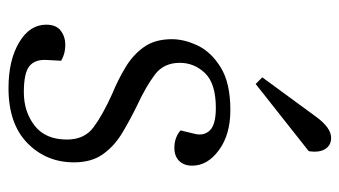

<svg xmlns="http://www.w3.org/2000/svg" viewBox="-198 -606 818 463"><g transform="rotate(90 211.5 -375.0)"><path d="M203 -23Q250 -23 283.5 -49Q317 -75 317 -127Q317 -169 287.5 -191Q258 -213 207 -236Q173 -250 143 -268Q113 -286 94 -312.5Q75 -339 75 -380Q75 -410 90.5 -442.5Q106 -475 143.5 -498Q181 -521 246 -521Q305 -521 342.5 -493.5Q380 -466 380 -429Q380 -409 368.5 -397.5Q357 -386 337 -386Q323 -386 312 -390.5Q301 -395 295 -401L303 -434Q309 -457 295 -471.5Q281 -486 241 -486Q182 -486 157 -460Q132 -434 132 -399Q132 -360 161 -338.5Q190 -317 233 -297Q270 -279 301.5 -260Q333 -241 352.5 -213.5Q372 -186 372 -144Q372 -77 325.5 -31.5Q279 14 193 14Q126 14 83 -11.5Q40 -37 40 -77Q40 -101 54.5 -112Q69 -123 89 -123Q110 -123 127 -113L125 -76Q124 -49 140.5 -36Q157 -23 203 -23ZM263 -729Q289 -764 313 -764Q331 -764 340 -749.5Q349 -735 345 -710L183 -582L167 -598Z"/></g></svg>

Font: Literata 36pt Light
Style: Italic
Weight: 300
Italic angle: -2°
Designer: Latin by Veronika Burian and Jose Scaglione. Greek by Irene Vlachou. Cyrillic by Vera Evstafieva
Foundry: TypeTogether
Version: Version 3.002